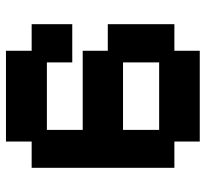

<svg xmlns="http://www.w3.org/2000/svg" viewBox="-43 -635 689 643"><g transform="rotate(-90 301.5 -313.5)"><path d="M149 11V-74H61V-552H149V-638H453V-552H542V-416H414V-501H188V-381H453V-297H542V-74H453V11ZM188 -125H414V-246H188Z"/></g></svg>

Font: Pixelify Sans
Style: Bold
Weight: 700
Designer: Stefie Justprince
Foundry: Typecalism Foundryline
Version: Version 1.000